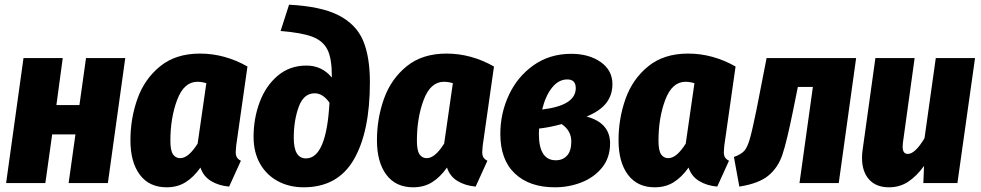

<svg xmlns="http://www.w3.org/2000/svg" viewBox="-20 -779 4175 817"><path d="M301 -207H202L173 0H6L80 -532H247L220 -332H318L346 -532H513L439 0H272Z M1033 -496 985 -159Q983 -139 983 -132Q983 -118 988 -109.5Q993 -101 1005 -95L955 15Q910 11 877.5 -9Q845 -29 833 -66Q804 -25 769.5 -3.5Q735 18 689 18Q615 18 575 -35.5Q535 -89 535 -182Q535 -275 565 -359Q595 -443 661.5 -497Q728 -551 831 -551Q936 -551 1033 -496ZM705 -180Q705 -139 716 -122.5Q727 -106 747 -106Q782 -106 821 -168L858 -425Q838 -431 820 -431Q763 -431 734 -354.5Q705 -278 705 -180Z M1059 -197Q1059 -275 1085 -344.5Q1111 -414 1162 -457Q1213 -500 1284 -500Q1350 -500 1392 -449V-457Q1392 -530 1373.5 -567.5Q1355 -605 1309.5 -622.5Q1264 -640 1174 -647L1210 -759Q1346 -752 1420.5 -714Q1495 -676 1524.5 -607.5Q1554 -539 1554 -429Q1554 -218 1485.5 -100Q1417 18 1272 18Q1211 18 1162.5 -8Q1114 -34 1086.5 -82.5Q1059 -131 1059 -197ZM1382 -342Q1354 -382 1319 -382Q1272 -382 1251 -324Q1230 -266 1230 -192Q1230 -105 1282 -105Q1369 -105 1382 -342Z M2082 -496 2034 -159Q2032 -139 2032 -132Q2032 -118 2037 -109.5Q2042 -101 2054 -95L2004 15Q1959 11 1926.5 -9Q1894 -29 1882 -66Q1853 -25 1818.5 -3.5Q1784 18 1738 18Q1664 18 1624 -35.5Q1584 -89 1584 -182Q1584 -275 1614 -359Q1644 -443 1710.5 -497Q1777 -551 1880 -551Q1985 -551 2082 -496ZM1754 -180Q1754 -139 1765 -122.5Q1776 -106 1796 -106Q1831 -106 1870 -168L1907 -425Q1887 -431 1869 -431Q1812 -431 1783 -354.5Q1754 -278 1754 -180Z M2586 -421Q2586 -375 2560 -341Q2534 -307 2476 -283Q2576 -256 2576 -169Q2576 -108 2542 -66Q2508 -24 2454.5 -3Q2401 18 2341 18Q2233 18 2171 -40.5Q2109 -99 2109 -209Q2109 -297 2145.5 -375Q2182 -453 2250.5 -501.5Q2319 -550 2411 -550Q2486 -550 2536 -515Q2586 -480 2586 -421ZM2287 -313Q2430 -330 2430 -404Q2430 -441 2394 -441Q2357 -441 2329 -406Q2301 -371 2287 -313ZM2274 -232 2273 -210Q2273 -97 2345 -97Q2375 -97 2393 -117Q2411 -137 2411 -177Q2411 -223 2370 -251Q2320 -237 2274 -232Z M3110 -496 3062 -159Q3060 -139 3060 -132Q3060 -118 3065 -109.5Q3070 -101 3082 -95L3032 15Q2987 11 2954.5 -9Q2922 -29 2910 -66Q2881 -25 2846.5 -3.5Q2812 18 2766 18Q2692 18 2652 -35.5Q2612 -89 2612 -182Q2612 -275 2642 -359Q2672 -443 2738.5 -497Q2805 -551 2908 -551Q3013 -551 3110 -496ZM2782 -180Q2782 -139 2793 -122.5Q2804 -106 2824 -106Q2859 -106 2898 -168L2935 -425Q2915 -431 2897 -431Q2840 -431 2811 -354.5Q2782 -278 2782 -180Z M3549 0H3382L3439 -409H3375L3354 -305Q3328 -177 3309.5 -121.5Q3291 -66 3250 -32Q3209 2 3126 15L3103 -111Q3133 -122 3146.5 -136.5Q3160 -151 3170.5 -187.5Q3181 -224 3199 -312L3242 -532H3623Z M3648 -108Q3648 -125 3651 -144L3705 -532H3872L3822 -171Q3821 -164 3821 -154Q3821 -124 3843 -124Q3874 -124 3914 -191L3962 -532H4129L4054 0H3909L3912 -73Q3881 -30 3845 -6Q3809 18 3763 18Q3708 18 3678 -15.5Q3648 -49 3648 -108Z"/></svg>

Font: Fira Sans Condensed ExtraBold
Style: Italic
Weight: 800
Width: 3
Italic angle: -8°
Designer: bBox Type GmbH & Carrois Corporate GbR & Edenspiekermann AG
Foundry: bBox Type GmbH & Carrois Corporate GbR & Edenspiekermann AG
Version: Version 4.301